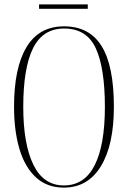

<svg xmlns="http://www.w3.org/2000/svg" viewBox="-20 -845 584 875"><path d="M271 10Q195 10 144.5 -36Q94 -82 69 -165Q44 -248 44 -359Q44 -536 101 -630.5Q158 -725 272 -725Q387 -725 443 -635Q499 -545 499 -358Q499 -184 439.5 -87Q380 10 271 10ZM271 0Q365 0 411.5 -92Q458 -184 458 -358Q458 -535 416.5 -625Q375 -715 272 -715Q175 -715 130.5 -625Q86 -535 86 -358Q86 -189 132 -94.5Q178 0 271 0ZM158 -805V-825H380V-805Z"/></svg>

Font: Noto Serif Display ExtraCondensed ExtraLight
Style: Regular
Weight: 200
Width: 2
Designer: Monotype Design Team
Foundry: Monotype Imaging Inc.
Version: Version 2.009